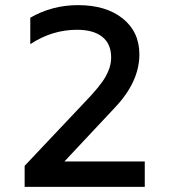

<svg xmlns="http://www.w3.org/2000/svg" viewBox="-20 -728 660 748"><path d="M544 -99V0H76V-82L314 -334Q371 -393 392 -430.5Q413 -468 413 -504Q413 -557 378.5 -584.5Q344 -612 280 -612Q183 -612 98 -556V-659Q183 -708 284 -708Q393 -708 458 -656Q523 -604 523 -516Q523 -408 425 -306L231 -99Z"/></svg>

Font: Amiko SemiBold
Style: Regular
Weight: 600
Designer: Pablo Impallari, Rodrigo Fuenzalida, Andres Torresi
Foundry: Impallari Type
Version: Version 1.001; ttfautohint (v1.3)